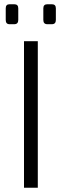

<svg xmlns="http://www.w3.org/2000/svg" viewBox="-20 -884 291 904"><path d="M25 -864H47Q66 -864 66 -845V-790Q66 -770 47 -770H25Q7 -770 7 -790V-845Q7 -864 25 -864ZM203 -864H224Q243 -864 243 -845V-790Q243 -770 224 -770H203Q184 -770 184 -790V-845Q184 -864 203 -864ZM158 0H93V-690H158Z"/></svg>

Font: Exo 2.0 Light
Style: Regular
Weight: 300
Designer: Natanael Gama
Version: Version 1.001;PS 001.001;hotconv 1.0.70;makeotf.lib2.5.58329